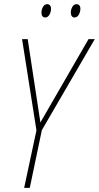

<svg xmlns="http://www.w3.org/2000/svg" viewBox="-20 -902 475 922"><path d="M338 -818C357 -818 366 -843 366 -860C366 -874 359 -882 347 -882C329 -882 320 -858 320 -841C320 -827 327 -818 338 -818ZM197 -818C216 -818 225 -843 225 -860C225 -874 218 -882 206 -882C188 -882 179 -858 179 -841C179 -827 186 -818 197 -818ZM96 0H123L181 -277L435 -714H405L174 -314L113 -714H86L155 -276Z"/></svg>

Font: Noto Sans Condensed Thin
Style: Italic
Weight: 100
Width: 3
Italic angle: -12°
Designer: Monotype Design Team
Foundry: Monotype Imaging Inc.
Version: Version 2.013